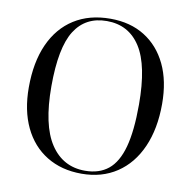

<svg xmlns="http://www.w3.org/2000/svg" viewBox="-83 -827 918 923"><g transform="rotate(10 375.5 -365.0)"><path d="M374 14Q276 14 203.5 -30.5Q131 -75 92 -157Q53 -239 53 -351Q53 -474 92.5 -562Q132 -650 206 -697Q280 -744 383 -744Q480 -744 550.5 -700Q621 -656 659.5 -575.5Q698 -495 698 -383Q698 -262 658.5 -172.5Q619 -83 546 -34.5Q473 14 374 14ZM388 -3Q457 -3 501.5 -39Q546 -75 567.5 -153.5Q589 -232 589 -361Q589 -552 532 -641Q475 -730 368 -730Q264 -730 211.5 -647Q159 -564 159 -375Q159 -186 219.5 -94.5Q280 -3 388 -3Z"/></g></svg>

Font: Display Regular
Style: Regular
Weight: 400
Designer: Latin by Veronika Burian and Jose Scaglione. Greek by Irene Vlachou. Cyrillic by Vera Evstafieva.
Foundry: TypeTogether
Version: Version 3.002